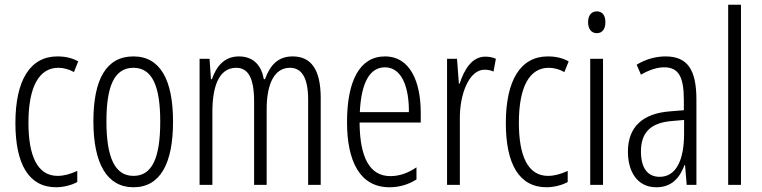

<svg xmlns="http://www.w3.org/2000/svg" viewBox="-20 -780 3213 810"><path d="M217 10C245 10 281 2 306 -12V-59C278 -46 250 -38 223 -38C138 -38 100 -122 100 -262C100 -416 146 -494 226 -494C248 -494 271 -488 292 -476L310 -521C285 -535 257 -542 222 -542C107 -542 45 -441 45 -261C45 -88 101 10 217 10Z M710 -267C710 -443 656 -542 543 -542C428 -542 374 -445 374 -268C374 -91 431 10 543 10C656 10 710 -90 710 -267ZM429 -268C429 -416 462 -494 543 -494C624 -494 656 -413 656 -267C656 -112 621 -38 543 -38C464 -38 429 -117 429 -268Z M1215 -542C1153 -542 1120 -506 1098 -446H1093C1084 -499 1053 -542 988 -542C924 -542 892 -497 874 -446H870L864 -532H822V0H876V-309C876 -409 901 -494 976 -494C1022 -494 1052 -460 1052 -352V0H1105V-319C1105 -429 1139 -494 1203 -494C1250 -494 1280 -457 1280 -359V0H1333V-367C1333 -487 1292 -542 1215 -542Z M1604 -542C1497 -542 1444 -438 1444 -265C1444 -102 1497 10 1623 10C1666 10 1704 -2 1737 -23V-74C1700 -49 1664 -37 1627 -37C1540 -37 1498 -115 1497 -263H1755V-305C1755 -432 1712 -542 1604 -542ZM1604 -496C1676 -496 1706 -410 1705 -307H1498C1504 -435 1542 -496 1604 -496Z M2027 -541C1970 -541 1938 -485 1919 -427H1916L1908 -532H1866V0H1920V-279C1919 -383 1959 -486 2024 -486C2038 -486 2052 -483 2062 -478L2072 -532C2057 -539 2041 -541 2027 -541Z M2286 10C2314 10 2350 2 2375 -12V-59C2347 -46 2319 -38 2292 -38C2207 -38 2169 -122 2169 -262C2169 -416 2215 -494 2295 -494C2317 -494 2340 -488 2361 -476L2379 -521C2354 -535 2326 -542 2291 -542C2176 -542 2114 -441 2114 -261C2114 -88 2170 10 2286 10Z M2498 -732C2473 -732 2461 -713 2461 -686C2461 -659 2474 -640 2498 -640C2521 -640 2534 -658 2534 -686C2534 -713 2523 -732 2498 -732ZM2524 -532H2470V0H2524Z M2788 -542C2746 -542 2703 -530 2666 -507L2684 -465C2722 -487 2755 -496 2782 -496C2841 -496 2865 -459 2865 -358V-315L2804 -310C2692 -301 2629 -245 2629 -140C2629 -61 2665 10 2749 10C2815 10 2848 -31 2868 -84H2870L2877 0H2918V-360C2918 -485 2881 -542 2788 -542ZM2810 -269 2866 -274V-216C2866 -106 2833 -34 2763 -34C2713 -34 2684 -70 2684 -141C2684 -220 2724 -261 2810 -269Z M3106 0V-760H3052V0Z"/></svg>

Font: Noto Sans Myanmar UI ExtraCondensed Light
Style: Regular
Weight: 300
Width: 2
Designer: Monotype Design Team
Foundry: Monotype Imaging Inc.
Version: Version 2.103